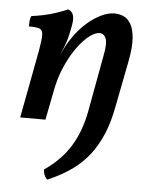

<svg xmlns="http://www.w3.org/2000/svg" viewBox="-52 -510 624 802"><g transform="rotate(5 260.0 -109.0)"><path d="M51 -426Q70 -428 99 -434Q128 -440 156 -449.5Q184 -459 201 -467Q218 -461 223 -445Q228 -429 223 -402Q216 -361 207 -333Q198 -305 186 -278L170 -118L147 0H41L95 -286Q103 -332 102.5 -352Q102 -372 89 -377Q76 -382 44 -382Q44 -394 45 -406Q46 -418 51 -426ZM365 -285Q376 -340 367.5 -360Q359 -380 341 -380Q323 -380 299 -362Q275 -344 249.5 -309.5Q224 -275 202.5 -226.5Q181 -178 170 -118L163 -228L202 -311Q215 -336 236 -364Q257 -392 283.5 -415Q310 -438 339.5 -452.5Q369 -467 396 -467Q415 -467 433 -459.5Q451 -452 464 -431Q477 -410 480 -371.5Q483 -333 471 -271L434 -82Q422 -16 401 34.5Q380 85 349.5 124.5Q319 164 276 194.5Q233 225 176 249Q160 234 159 208Q228 161 267 98Q306 35 322 -51Z"/></g></svg>

Font: Vollkorn Medium
Style: Italic
Weight: 500
Italic angle: -11°
Designer: Friedrich Althausen
Foundry: Friedrich Althausen
Version: Version 5.000